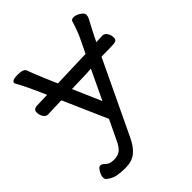

<svg xmlns="http://www.w3.org/2000/svg" viewBox="-185 -595 869 869"><g transform="rotate(-45 250.0 -160.5)"><path d="M321 -265 294 -263 195 -260 254 -124ZM423 -332Q441 -333 464 -334Q476 -334 485 -321Q494 -308 494 -290Q494 -272 473 -271L450 -270L393 -269L226 82Q206 124 180.5 144Q155 164 116 164H106Q87 164 63 160Q39 156 16 137Q11 132 11 121Q11 110 21 92.5Q31 75 41 75Q51 75 63.5 88Q76 101 102.5 101Q129 101 144.5 89Q160 77 174 46L218 -46L125 -258L62 -256L38 -255H37Q24 -255 15.5 -268Q7 -281 7 -299Q7 -317 29 -319L62 -320L97 -321L72 -377Q50 -425 39.5 -443.5Q29 -462 29 -464Q29 -480 66.5 -480Q104 -480 110 -464Q118 -441 138 -393L168 -323L351 -329L377 -383Q397 -422 413 -476Q416 -485 430.5 -485Q445 -485 462 -474Q479 -463 479 -452Q479 -441 473.5 -430.5Q468 -420 457 -399.5Q446 -379 437 -361Z"/></g></svg>

Font: QiushuiShotai Bright
Style: Regular
Weight: 400
Designer: Christian Thalmann (Catharsis Fonts)
Version: Version 1.250;